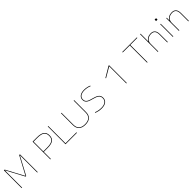

<svg xmlns="http://www.w3.org/2000/svg" viewBox="741 -3155 5580 5580"><g transform="rotate(-45 3531.0 -365.0)"><path d="M110 0V-730H141L439 -174H441L739 -730H770V0H750V-709H748L452 -155H428L132 -709H130V0Z M1290 0V-730H1467Q1625 -730 1697.5 -677.5Q1770 -625 1770 -510Q1770 -395 1697.5 -342.5Q1625 -290 1467 -290H1300V-310H1467Q1617 -310 1683.5 -357Q1750 -404 1750 -510Q1750 -616 1683.5 -663Q1617 -710 1467 -710H1310V0Z M1913 0V-730H1933V-20H2383V0Z M2727 10Q2595 10 2526 -54Q2457 -118 2457 -240V-730H2477V-240Q2477 -126 2540 -68Q2603 -10 2727 -10Q2851 -10 2914 -68Q2977 -126 2977 -240V-730H2997V-240Q2997 -118 2928 -54Q2859 10 2727 10Z M3395 10Q3336 10 3274 -2.5Q3212 -15 3168 -35L3176 -53Q3204 -40 3240.5 -30.5Q3277 -21 3317 -15.5Q3357 -10 3395 -10Q3505 -10 3565 -55.5Q3625 -101 3625 -183Q3625 -230 3606.5 -261Q3588 -292 3556 -311.5Q3524 -331 3484 -344Q3444 -357 3401 -369Q3359 -380 3318 -393.5Q3277 -407 3244 -427.5Q3211 -448 3191 -480Q3171 -512 3171 -561Q3171 -646 3235 -693Q3299 -740 3411 -740Q3470 -740 3529.5 -727.5Q3589 -715 3628 -695L3618 -677Q3582 -697 3525 -708.5Q3468 -720 3411 -720Q3306 -720 3248.5 -678.5Q3191 -637 3191 -561Q3191 -518 3208.5 -489.5Q3226 -461 3256.5 -442.5Q3287 -424 3325.5 -411.5Q3364 -399 3406 -388Q3449 -376 3491.5 -362Q3534 -348 3568.5 -326.5Q3603 -305 3624 -270.5Q3645 -236 3645 -183Q3645 -92 3579 -41Q3513 10 3395 10Z M4412 0V-703H4410L4104 -524L4092 -540L4412 -730H4432V0Z M5265 0V-710H4975V-730H5575V-710H5285V0Z M5707 0V-730H5727V-412H5729Q5756 -468 5810.5 -499Q5865 -530 5937 -530Q6028 -530 6072.5 -477.5Q6117 -425 6117 -320V0H6097V-320Q6097 -417 6058 -463.5Q6019 -510 5937 -510Q5875 -510 5827.5 -486Q5780 -462 5753.5 -419Q5727 -376 5727 -320V0Z M6305 -670V-730H6365V-670ZM6325 0V-520H6345V0Z M6573 0V-520H6593V-412H6595Q6622 -468 6677 -499Q6732 -530 6803 -530Q6894 -530 6938.5 -477.5Q6983 -425 6983 -320V0H6963V-320Q6963 -417 6924 -463.5Q6885 -510 6803 -510Q6741 -510 6693.5 -486Q6646 -462 6619.5 -419Q6593 -376 6593 -320V0Z"/></g></svg>

Font: M PLUS 1 Thin
Style: Regular
Weight: 100
Designer: Coji Morishita
Foundry: UNDERFOREST DESIGN
Version: Version 1.001